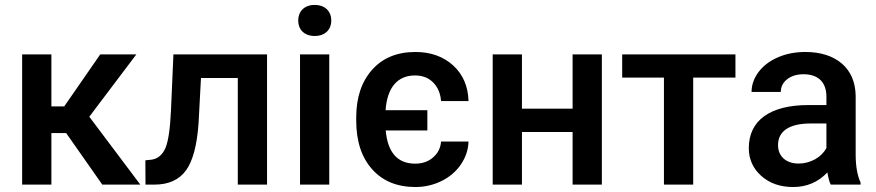

<svg xmlns="http://www.w3.org/2000/svg" viewBox="-20 -749 3555 779"><path d="M395 0H549.3L342.3 -275.4L533.2 -528.3H386.7L240.7 -317.4H188.5V-528.3H69.8V0H188.5V-209H248.5Z M683.6 -528.3 673.8 -302.7C670.4 -228 663.1 -176.8 651.4 -148.9C639.2 -120.6 620.1 -104.5 594.2 -101.1L569.8 -98.6L570.3 0H606.9C664.1 0 707 -19.5 734.9 -58.1C762.7 -96.7 779.3 -160.2 785.6 -248.5L795.4 -432.6H944.8V0H1063.5V-528.3Z M1189.9 -665.5C1189.9 -629.9 1213.9 -603 1256.8 -603C1299.8 -603 1324.2 -629.9 1324.2 -665.5C1324.2 -702.1 1299.8 -729 1256.8 -729C1213.9 -729 1189.9 -702.1 1189.9 -665.5ZM1315.9 -528.3H1197.3V0H1315.9Z M1664.6 -85C1592.8 -85 1553.2 -129.9 1544.9 -219.7H1713.9V-301.8H1544.4C1550.8 -393.6 1592.3 -442.9 1664.1 -442.9C1693.8 -442.9 1718.3 -433.6 1737.3 -414.6C1756.3 -395.5 1767.1 -370.1 1769.5 -338.9H1880.9C1879.4 -397.9 1858.9 -446.3 1819.3 -482.9C1779.3 -519.5 1728 -538.1 1665.5 -538.1C1591.3 -538.1 1532.7 -514.2 1489.7 -465.8C1446.8 -417.5 1425.3 -353 1425.3 -272.5V-260.3C1425.3 -176.3 1446.8 -110.4 1489.7 -62.5C1532.7 -14.2 1591.3 9.8 1665.5 9.8C1703.1 9.8 1738.8 1.5 1771.5 -14.6C1804.2 -30.8 1830.6 -53.2 1850.1 -82C1869.6 -110.8 1879.9 -141.6 1880.9 -174.8H1769.5C1767.6 -148.9 1756.8 -127.4 1737.3 -110.4C1717.8 -93.3 1693.4 -85 1664.6 -85Z M2421.9 -528.3H2303.2V-308.1H2097.7V-528.3H1979V0H2097.7V-213.4H2303.2V0H2421.9Z M2963.9 -528.3H2504.4V-434.1H2673.8V0H2792.5V-434.1H2963.9Z M3471.7 0V-8.3C3458.5 -36.6 3451.7 -74.7 3451.7 -122.1V-360.4C3450.7 -416.5 3431.6 -460.4 3395 -491.7C3358.4 -522.5 3309.1 -538.1 3247.1 -538.1C3206.5 -538.1 3169.4 -530.8 3136.7 -516.6C3103.5 -502.4 3077.1 -482.4 3058.1 -457.5C3039.1 -432.1 3029.3 -404.8 3029.3 -376H3147.9C3147.9 -397 3156.7 -414.1 3173.8 -427.7C3190.9 -440.9 3213.4 -447.8 3240.2 -447.8C3302.7 -447.8 3333 -412.1 3333 -357.4V-322.8H3260.3C3104.5 -322.8 3018.1 -260.7 3018.1 -147.9C3018.1 -103.5 3034.7 -65.9 3068.4 -35.6C3102.1 -5.4 3145 9.8 3198.2 9.8C3252.9 9.8 3299.3 -9.8 3336.9 -49.3C3340.8 -26.4 3345.2 -10.3 3350.6 0ZM3220.2 -85.4C3169.4 -85.4 3136.7 -114.7 3136.7 -160.2C3136.7 -216.3 3181.2 -248 3269 -248H3333V-148.4C3322.8 -129.4 3307.1 -113.8 3286.6 -102.5C3265.6 -91.3 3243.7 -85.4 3220.2 -85.4Z"/></svg>

Font: Roboto Medium
Style: Regular
Weight: 500
Designer: Google
Version: Version 2.137; 2017